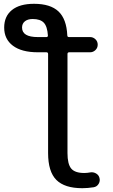

<svg xmlns="http://www.w3.org/2000/svg" viewBox="-20 -760 592 1010"><path d="M152 -660Q126 -660 111 -648Q96 -636 96 -615Q96 -565 179 -565H224Q232 -565 232 -573Q229 -621 210.5 -640.5Q192 -660 152 -660ZM179 -485Q94 -485 48 -519.5Q2 -554 2 -615Q2 -674 42.5 -707Q83 -740 159 -740Q245 -740 287.5 -700Q330 -660 334 -574Q334 -565 343 -565H454Q470 -565 482 -553.5Q494 -542 494 -525Q494 -508 482 -496.5Q470 -485 454 -485H344Q335 -485 335 -476V45Q335 103 354.5 126.5Q374 150 423 150Q439 150 454 147Q470 144 484.5 152Q499 160 503 175Q508 192 499 207Q490 222 473 225Q441 230 413 230Q320 230 276.5 186.5Q233 143 233 45V-476Q233 -485 224 -485Z"/></svg>

Font: Rounded Mplus 1c Medium
Style: Regular
Weight: 500
Version: Version 1.059.20150529